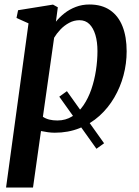

<svg xmlns="http://www.w3.org/2000/svg" viewBox="-20 -581 617 855"><path d="M443.5 57 409.5 81.5 244 -150.5 278 -175ZM7 254 107 -477 53.5 -501 60.5 -535.5 216 -560.5 237.5 -548.5 229 -484.5Q245 -504.5 267.2 -522Q289.5 -539.5 317.5 -550.2Q345.5 -561 378.5 -561Q433 -561 470 -535.8Q507 -510.5 525.5 -463.8Q544 -417 544 -352.5Q544 -298 530 -245.5Q516 -193 489 -146.8Q462 -100.5 423 -65.2Q384 -30 333.8 -10Q283.5 10 224 10Q209 10 193.2 7.8Q177.5 5.5 162.5 2.5L127 254ZM171 -61Q183.5 -52.5 199.5 -48.5Q215.5 -44.5 235.5 -44.5Q272.5 -44.5 301.5 -62.8Q330.5 -81 351.8 -112.2Q373 -143.5 386.8 -183.5Q400.5 -223.5 407.2 -267.2Q414 -311 414 -353.5Q414 -394.5 404.8 -425.5Q395.5 -456.5 378 -473.8Q360.5 -491 334 -491Q309.5 -491 287.8 -479.2Q266 -467.5 249 -449.5Q232 -431.5 221 -413Z"/></svg>

Font: Merriweather 36pt SemiBold
Style: Italic
Weight: 600
Italic angle: -7.8°
Version: Version 2.101